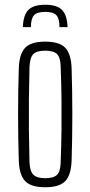

<svg xmlns="http://www.w3.org/2000/svg" viewBox="-20 -781 380 807"><path d="M170 6Q110 6 85.5 -20Q61 -46 59 -106Q56 -199 56 -299.5Q56 -400 59 -494Q61 -554 85.5 -580Q110 -606 170 -606Q230 -606 254.5 -580Q279 -554 281 -494Q284 -401 284 -300Q284 -199 281 -106Q279 -46 254.5 -20Q230 6 170 6ZM170 -32Q205 -32 219.5 -46Q234 -60 235 -98Q238 -175 238.5 -237.5Q239 -300 238.5 -362Q238 -424 235 -501Q234 -540 219.5 -554Q205 -568 170 -568Q135 -568 120.5 -554Q106 -540 104 -501Q102 -424 101.5 -362Q101 -300 101.5 -237.5Q102 -175 104 -98Q106 -60 121 -46Q136 -32 170 -32ZM76 -667H110Q110 -703 123 -717Q136 -731 170 -731Q204 -731 217 -717Q230 -703 230 -667H264Q262 -718 240.5 -739.5Q219 -761 170 -761Q121 -761 99.5 -739.5Q78 -718 76 -667Z"/></svg>

Font: Big Shoulders Display Light
Style: Regular
Weight: 300
Designer: Patric King
Foundry: XO Type Co
Version: Version 1.000; ttfautohint (v1.8.2)